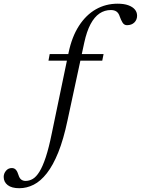

<svg xmlns="http://www.w3.org/2000/svg" viewBox="-198 -740 744 1014"><path d="M58 -419.5 64.5 -454.5H349L342 -419.5ZM158.5 -104Q137.5 -4 109.8 64.8Q82 133.5 49.2 175.2Q16.5 217 -20.2 235.5Q-57 254 -96 254Q-136.5 254 -157.5 237.5Q-178.5 221 -178.5 194.5Q-178.5 176.5 -166.5 162Q-154.5 147.5 -135.5 147.5Q-122 147.5 -113.8 157Q-105.5 166.5 -100.5 184Q-95 202 -85.2 208.8Q-75.5 215.5 -63 215.5Q-43 215.5 -24.8 204.8Q-6.5 194 10.5 166.5Q27.5 139 43.8 90Q60 41 75.5 -35.5L164 -461Q181.5 -545.5 218.8 -603.2Q256 -661 308.2 -690.8Q360.5 -720.5 423 -720.5Q457.5 -720.5 480.2 -712Q503 -703.5 514.5 -689.5Q526 -675.5 526 -657Q526 -635.5 511.5 -621.2Q497 -607 472.5 -607Q457.5 -607 449 -621Q440.5 -635 434.5 -652.5Q429 -670.5 417.5 -678.8Q406 -687 387.5 -687Q354.5 -687 327.5 -668.8Q300.5 -650.5 280.2 -612.5Q260 -574.5 247 -515Z"/></svg>

Font: Newsreader 36pt
Style: Italic
Weight: 400
Italic angle: -17°
Designer: Hugues Gentile
Foundry: Production Type
Version: Version 1.003